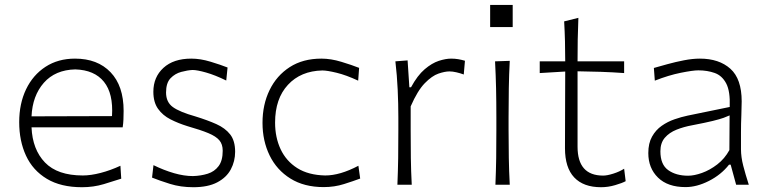

<svg xmlns="http://www.w3.org/2000/svg" viewBox="-20 -761 3161 791"><path d="M317.9 10.3Q230.5 10.3 172.9 -24.4Q115.2 -59.1 87.2 -119.6Q59.1 -180.2 59.1 -257.8Q59.1 -334 87.4 -393.1Q115.7 -452.1 167.5 -485.8Q219.2 -519.5 289.1 -519.5Q381.8 -519.5 435.5 -463.4Q489.3 -407.2 489.3 -304.2Q489.3 -284.7 488.5 -268.3Q487.8 -252 485.4 -236.3H109.9Q113.8 -145 165.3 -91.6Q216.8 -38.1 321.3 -38.1Q354 -38.1 394.5 -48.6Q435.1 -59.1 476.1 -78.1L479.5 -24.9Q449.7 -15.1 407.5 -2.4Q365.2 10.3 317.9 10.3ZM441.4 -282.7Q447.3 -375.5 408.2 -424.1Q369.1 -472.7 290 -475.1Q207.5 -473.1 160.6 -419.9Q113.8 -366.7 109.9 -281.7Z M776.4 10.3Q724.1 10.3 680.4 -3.4Q636.7 -17.1 606.4 -29.3L612.3 -80.6Q655.3 -59.6 696.8 -47.6Q738.3 -35.6 774.9 -35.6Q808.1 -36.6 835.9 -45.4Q863.8 -54.2 880.6 -76.7Q897.5 -99.1 897.5 -140.1Q897.5 -166.5 883.8 -182.9Q870.1 -199.2 838.6 -212.4Q807.1 -225.6 752.4 -241.2Q714.4 -252.9 682.4 -269.3Q650.4 -285.6 631.1 -312.7Q611.8 -339.8 611.8 -382.8Q611.8 -443.4 653.3 -481.4Q694.8 -519.5 768.1 -519.5Q805.7 -519.5 847.4 -506.8Q889.2 -494.1 917.5 -482.9L912.1 -429.2Q866.2 -451.7 829.1 -462.2Q792 -472.7 773.4 -472.7Q752.4 -471.7 726.8 -464.8Q701.2 -458 682.6 -438.7Q664.1 -419.4 664.1 -379.9Q664.1 -340.3 691.9 -320.1Q719.7 -299.8 785.6 -281.2Q834.5 -266.1 871.1 -249.8Q907.7 -233.4 928.2 -207.3Q948.7 -181.2 948.7 -135.7Q948.7 -96.7 930.9 -63.2Q913.1 -29.8 875 -9.8Q836.9 10.3 776.4 10.3Z M1313.5 9.8Q1232.9 9.8 1176.5 -25.4Q1120.1 -60.5 1090.8 -120.6Q1061.5 -180.7 1061.5 -254.9Q1061.5 -330.1 1090.6 -389.9Q1119.6 -449.7 1173.8 -484.6Q1228 -519.5 1304.2 -519.5Q1343.3 -519.5 1386.5 -506.3Q1429.7 -493.2 1459.5 -481.4L1455.6 -428.7Q1406.2 -451.7 1366.9 -461.2Q1327.6 -470.7 1308.1 -470.7Q1219.2 -468.8 1166.3 -411.6Q1113.3 -354.5 1113.3 -255.9Q1113.3 -194.8 1136.2 -146Q1159.2 -97.2 1204.8 -68.4Q1250.5 -39.6 1319.8 -38.1Q1380.9 -38.1 1456.5 -78.1L1463.9 -25.4Q1436.5 -15.1 1397.2 -2.7Q1357.9 9.8 1313.5 9.8Z M1617.2 0Q1619.6 -57.1 1620.4 -110.1Q1621.1 -163.1 1621.1 -226.1V-277.3Q1621.1 -332.5 1618.4 -391.6Q1615.7 -450.7 1608.9 -508.3L1659.2 -512.2L1666.5 -401.4H1673.3Q1699.7 -450.2 1729.5 -475.6Q1759.3 -501 1787.8 -510.3Q1816.4 -519.5 1838.4 -519.5Q1854 -519.5 1868.2 -517.1Q1882.3 -514.6 1895.5 -510.7L1890.6 -454.1Q1876 -459.5 1860.4 -463.1Q1844.7 -466.8 1831.5 -466.8Q1813 -466.8 1786.4 -457.8Q1759.8 -448.7 1730 -418.2Q1700.2 -387.7 1671.9 -322.8V-224.6Q1671.9 -162.6 1672.6 -109.9Q1673.3 -57.1 1676.3 0Z M1999.3 -740.8H2092.2V-649.5H1999.3ZM2021 0Q2023.4 -57.1 2024.2 -110.1Q2024.9 -163.1 2024.9 -226.1V-277.3Q2024.9 -342.3 2023.7 -396.7Q2022.5 -451.2 2019.5 -508.3L2080.1 -510.3Q2077.1 -452.6 2076.2 -397.7Q2075.2 -342.8 2075.2 -277.3V-226.1Q2075.2 -163.1 2076.2 -110.1Q2077.1 -57.1 2080.1 0Z M2456.1 10.3Q2383.8 10.3 2345.7 -30Q2307.6 -70.3 2307.6 -150.4Q2307.6 -241.7 2308.1 -324.5Q2308.6 -407.2 2308.6 -466.3L2203.6 -460V-508.3H2308.6Q2308.6 -551.8 2307.6 -591.1Q2306.6 -630.4 2304.2 -672.9L2362.8 -687.5Q2360.8 -636.7 2360.1 -597.2Q2359.4 -557.6 2359.4 -508.3H2551.3V-460Q2503.9 -463.4 2455.1 -465.1Q2406.2 -466.8 2359.4 -467.3V-156.7Q2359.4 -37.6 2464.8 -37.6Q2481.4 -37.6 2506.8 -45.7Q2532.2 -53.7 2551.3 -65.9L2557.6 -14.6Q2543.5 -6.8 2514.4 1.7Q2485.4 10.3 2456.1 10.3Z M2804.2 9.8Q2731 9.8 2690.9 -29.3Q2650.9 -68.4 2650.9 -130.4Q2650.9 -170.9 2666.3 -198.2Q2681.6 -225.6 2706.1 -242.7Q2730.5 -259.8 2758.8 -269.5Q2787.1 -279.3 2813 -284.7L2986.3 -320.3Q2988.8 -385.3 2971.7 -417.5Q2954.6 -449.7 2924.3 -460.4Q2894 -471.2 2856.9 -471.2Q2835 -471.2 2784.9 -461.2Q2734.9 -451.2 2677.7 -428.7L2673.8 -481Q2697.3 -487.8 2730.2 -496.8Q2763.2 -505.9 2798.3 -512.7Q2833.5 -519.5 2863.3 -519.5Q2942.4 -519.5 2989 -477.8Q3035.6 -436 3035.6 -343.3Q3035.6 -320.8 3034.2 -286.1Q3032.7 -251.5 3032.7 -216.8V-146Q3032.7 -114.3 3042 -78.1Q3051.3 -42 3064.9 0H3012.7L2990.2 -82.5H2983.4Q2950.7 -41 2900.6 -15.6Q2850.6 9.8 2804.2 9.8ZM2814.9 -37.1Q2839.8 -37.1 2872.1 -48.6Q2904.3 -60.1 2934.8 -83.5Q2965.3 -106.9 2984.9 -142.6L2985.8 -285.6Q2976.6 -281.2 2961.2 -275.6Q2945.8 -270 2916 -262.7Q2886.2 -255.4 2832.5 -245.1Q2797.4 -238.8 2767.3 -226.8Q2737.3 -214.8 2719 -193.6Q2700.7 -172.4 2700.7 -137.7Q2700.7 -83 2732.9 -60.1Q2765.1 -37.1 2814.9 -37.1Z"/></svg>

Font: Pinar-DS3-FD Light
Style: Regular
Weight: 300
Designer: Amin Abedi
Version: Version 3.000